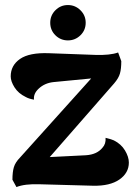

<svg xmlns="http://www.w3.org/2000/svg" viewBox="-20 -738 546 769"><path d="M29.8 -18.1Q29.8 -49.3 35.6 -68.6Q41.5 -87.9 60.1 -106.9L345.2 -423.8L193.8 -409.2Q158.7 -405.3 134.8 -382.8Q113.3 -362.8 116.2 -338.9Q95.2 -342.3 82 -350.1Q53.7 -363.8 38.3 -387.9Q22.9 -412.1 22.9 -432.1Q22.9 -476.1 60.3 -502Q97.7 -527.8 175.8 -524.9L361.8 -518.1Q420.9 -516.1 453.1 -527.8L465.8 -493.2Q465.8 -462.4 460.4 -443.6Q455.1 -424.8 437 -403.8L179.2 -108.9L324.2 -116.2Q368.2 -119.1 390.1 -146Q404.8 -161.6 402.8 -186Q419.9 -182.1 436 -175.8Q465.3 -161.1 480.7 -135.3Q496.1 -109.4 496.1 -86.9Q496.1 -45.4 458.3 -19Q420.4 7.3 353 5.9L138.2 0Q79.1 -2 45.9 11.2ZM181.2 -647Q181.2 -676.3 201.9 -697Q222.7 -717.8 252 -717.8Q281.2 -717.8 302.2 -697Q323.2 -676.3 323.2 -647Q323.2 -617.2 302.2 -596.7Q281.2 -576.2 252 -576.2Q222.7 -576.2 201.9 -596.7Q181.2 -617.2 181.2 -647Z"/></svg>

Font: Arima
Style: Bold
Weight: 700
Designer: Joana Correia and Natanael Gama
Foundry: NDISCOVER
Version: Version 1.100;Glyphs 3.1.2 (3151)